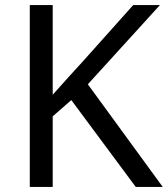

<svg xmlns="http://www.w3.org/2000/svg" viewBox="-20 -734 659 754"><path d="M619 0H513L260 -341L187 -277V0H97V-714H187V-362Q217 -396 248 -430Q279 -464 310 -498L503 -714H608L325 -403Z"/></svg>

Font: Noto Sans Tai Le
Style: Regular
Weight: 400
Designer: Monotype Design Team
Foundry: Monotype Imaging Inc.
Version: Version 2.002; ttfautohint (v1.8.4.7-5d5b)